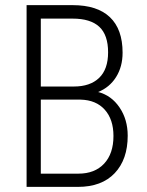

<svg xmlns="http://www.w3.org/2000/svg" viewBox="-20 -731 576 751"><path d="M84 0V-710.9H264.2Q360.4 -710.9 409.9 -663.8Q459.5 -616.7 459.5 -524.9Q459.5 -470.2 434.1 -429.7Q408.7 -389.2 363.8 -371.1Q415.5 -357.9 447.5 -310.8Q479.5 -263.7 479.5 -200.2Q479.5 -107.4 428.7 -53.7Q377.9 0 284.7 0ZM139.6 -341.3V-51.8H287.1Q350.6 -51.8 387.2 -90.8Q423.8 -129.9 423.8 -199.2Q423.8 -263.7 389.9 -301.8Q356 -339.8 295.4 -341.3ZM139.6 -392.6H269Q332.5 -392.6 367.7 -426.3Q402.8 -460 402.8 -526.4Q402.8 -594.2 368.4 -626.2Q334 -658.2 264.2 -658.2H139.6Z"/></svg>

Font: Roboto Condensed Light
Style: Regular
Weight: 300
Designer: Google
Version: Version 2.134; 2016